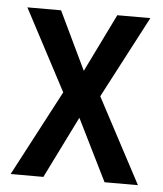

<svg xmlns="http://www.w3.org/2000/svg" viewBox="-44 -580 526 619"><g transform="rotate(5 218.5 -270.0)"><path d="M159 -277 13 0H119L218 -200L317 0H425L279 -275L418 -540H311L219 -352L129 -540H20Z"/></g></svg>

Font: Noto Sans Arabic Cond Med
Style: Regular
Weight: 500
Width: 3
Designer: Monotype Design Team, Nadine Chahine, Nizar Qandah and Khaled Hosny
Foundry: Monotype Imaging Inc.
Version: Version 2.012